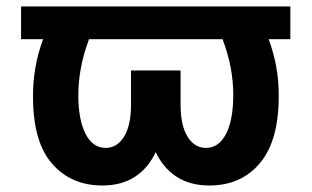

<svg xmlns="http://www.w3.org/2000/svg" viewBox="-20 -566 967 596"><path d="M881.3 -545.9V-444.3H814Q845.2 -360.8 845.2 -271.5Q846.2 -131.3 787.8 -60.8Q729.5 9.8 629.9 9.8Q569.8 9.8 528.3 -17.3Q486.8 -44.4 463.4 -93.8Q440.4 -44.4 398.9 -17.3Q357.4 9.8 297.4 9.8Q201.2 9.8 142.1 -57.4Q83 -124.5 82.5 -263.2Q81.5 -357.9 113.8 -444.3H45.4V-545.9ZM256.3 -444.3Q238.8 -397 231 -354.5Q223.1 -312 223.1 -271Q223.1 -194.8 245.4 -150.9Q267.6 -106.9 308.1 -106.9Q343.3 -106.9 365 -141.6Q386.7 -176.3 386.7 -241.7V-347.2H540.5V-241.7Q540.5 -176.3 562.3 -141.6Q584 -106.9 619.1 -106.9Q659.7 -106.9 681.9 -150.9Q704.1 -194.8 704.1 -271Q704.1 -312.5 696.3 -355Q688.5 -397.5 670.9 -444.3Z"/></svg>

Font: Inter-Bold
Style: Bold
Weight: 700
Designer: Rasmus Andersson
Foundry: rsms
Version: Version 4.000;git-a52131595